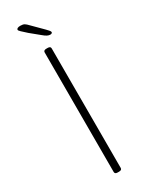

<svg xmlns="http://www.w3.org/2000/svg" viewBox="-225 -904 733 946"><g transform="rotate(-30 141.5 -431.0)"><path d="M138 2Q130 2 126 -1Q122 -4 122 -10V-690Q122 -696 126 -699Q130 -702 138 -702H146Q154 -702 158 -699Q162 -696 162 -690V-10Q162 -4 158 -1Q154 2 146 2ZM190 -752Q182 -752 173 -756.5Q164 -761 150 -773L100 -814Q81 -831 71.5 -840Q62 -849 62 -853Q62 -858 67.5 -861Q73 -864 83 -864Q98 -864 106 -859.5Q114 -855 127 -841L184 -784Q190 -778 196 -771Q202 -764 202 -760Q202 -756 198.5 -754Q195 -752 190 -752Z"/></g></svg>

Font: Asap Thin
Style: Regular
Weight: 250
Designer: Pablo Cosgaya
Foundry: Omnibus-Type
Version: Version 3.001